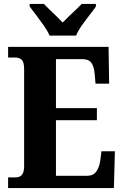

<svg xmlns="http://www.w3.org/2000/svg" viewBox="-20 -951 625 971"><path d="M21 0V-54H60Q102 -54 102 -109V-600Q102 -639 89 -649.5Q76 -660 59 -660H21V-714H529L532 -528H463L459 -576Q456 -613 442.5 -632.5Q429 -652 396 -652H263V-404H470V-343H263V-62H421Q452 -62 467 -83.5Q482 -105 487 -138L493 -186H561L556 0ZM231 -771Q221 -794 202.5 -820.5Q184 -847 164 -873Q144 -899 130 -918V-931H202Q213 -919 230.5 -902.5Q248 -886 266 -868.5Q284 -851 297 -837Q310 -851 328.5 -868.5Q347 -886 364.5 -902.5Q382 -919 393 -931H465V-918Q452 -899 431.5 -873Q411 -847 392.5 -820.5Q374 -794 365 -771Z"/></svg>

Font: Noto Serif Hebrew Condensed ExtraBold
Style: Regular
Weight: 800
Width: 3
Designer: Monotype Design Team
Foundry: Monotype Imaging Inc.
Version: Version 2.004; ttfautohint (v1.8.4.7-5d5b)